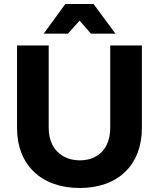

<svg xmlns="http://www.w3.org/2000/svg" viewBox="-20 -927 793 958"><path d="M377 -824 434 -759H556L447 -907H306L198 -759H319ZM530 -700V-289C530 -187 470 -127 379 -127C286 -127 223 -188 223 -289V-700H65V-289C65 -104 186 11 378 11C569 11 688 -104 688 -289V-700Z"/></svg>

Font: Juman SemiBold
Style: Regular
Weight: 600
Designer: Bandar Raffah (Arabic) Julieta Ulanovsky (Latin)
Foundry: Caramella
Version: Version 5.022;PS 005.022;hotconv 1.0.88;makeotf.lib2.5.64775